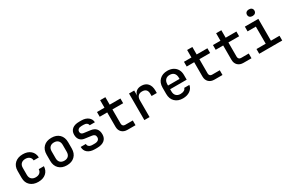

<svg xmlns="http://www.w3.org/2000/svg" viewBox="136 -2106 5127 3441"><g transform="rotate(-30 2700.0 -386.0)"><path d="M308 10Q205 10 143 -47Q81 -104 81 -203V-347Q81 -446 143 -503Q205 -560 308 -560Q408 -560 468 -508Q528 -456 532 -366H425Q422 -413 390.5 -439Q359 -465 308 -465Q253 -465 221 -434.5Q189 -404 189 -348V-203Q189 -146 221 -115.5Q253 -85 308 -85Q360 -85 391 -111Q422 -137 425 -185H532Q528 -95 468 -42.5Q408 10 308 10Z M900 9Q798 9 737.5 -50Q677 -109 677 -211V-339Q677 -442 737 -500.5Q797 -559 900 -559Q1003 -559 1063 -500.5Q1123 -442 1123 -339V-211Q1123 -109 1062.5 -50Q1002 9 900 9ZM900 -86Q954 -86 984.5 -116.5Q1015 -147 1015 -204V-346Q1015 -403 984.5 -433.5Q954 -464 900 -464Q846 -464 815.5 -433.5Q785 -403 785 -346V-204Q785 -147 815.5 -116.5Q846 -86 900 -86Z M1478 9Q1383 9 1329 -34Q1275 -77 1275 -154H1382Q1382 -119 1407 -99.5Q1432 -80 1478 -80H1522Q1569 -80 1595 -99.5Q1621 -119 1621 -155Q1621 -218 1554 -227L1409 -247Q1348 -255 1315 -295.5Q1282 -336 1282 -401Q1282 -476 1332.5 -517.5Q1383 -559 1476 -559H1521Q1607 -559 1660.5 -518Q1714 -477 1717 -410H1609Q1607 -437 1583.5 -454.5Q1560 -472 1521 -472H1476Q1433 -472 1409.5 -453Q1386 -434 1386 -403Q1386 -351 1443 -343L1579 -325Q1726 -305 1726 -156Q1726 -77 1673 -34Q1620 9 1522 9Z M2155 0Q2082 0 2039 -42Q1996 -84 1996 -156V-452H1841V-550H1996V-705H2104V-550H2326V-452H2104V-157Q2104 -131 2119 -114.5Q2134 -98 2160 -98H2321V0Z M2504 0V-550H2611V-442Q2619 -497 2658 -528.5Q2697 -560 2761 -560Q2846 -560 2893 -507Q2940 -454 2940 -358V-309H2832V-355Q2832 -466 2723 -466Q2669 -466 2640.5 -434.5Q2612 -403 2612 -343V0Z M3300 10Q3199 10 3138 -49Q3077 -108 3077 -210V-340Q3077 -442 3138 -501Q3199 -560 3300 -560Q3368 -560 3418 -533.5Q3468 -507 3495.5 -459Q3523 -411 3523 -347V-248H3181V-203Q3181 -145 3213 -113Q3245 -81 3300 -81Q3345 -81 3375 -97.5Q3405 -114 3411 -143H3518Q3507 -73 3447.5 -31.5Q3388 10 3300 10ZM3181 -347V-324H3419V-348Q3419 -409 3388 -442Q3357 -475 3300 -475Q3243 -475 3212 -441.5Q3181 -408 3181 -347Z M3955 0Q3882 0 3839 -42Q3796 -84 3796 -156V-452H3641V-550H3796V-705H3904V-550H4126V-452H3904V-157Q3904 -131 3919 -114.5Q3934 -98 3960 -98H4121V0Z M4555 0Q4482 0 4439 -42Q4396 -84 4396 -156V-452H4241V-550H4396V-705H4504V-550H4726V-452H4504V-157Q4504 -131 4519 -114.5Q4534 -98 4560 -98H4721V0Z M4881 0V-98H5072V-452H4901V-550H5180V-98H5357V0ZM5117 -645Q5082 -645 5061 -663.5Q5040 -682 5040 -713Q5040 -745 5061 -763.5Q5082 -782 5117 -782Q5152 -782 5173 -763.5Q5194 -745 5194 -713Q5194 -682 5173 -663.5Q5152 -645 5117 -645Z"/></g></svg>

Font: JetBrains Mono NL SemiBold
Style: Regular
Weight: 600
Designer: Philipp Nurullin, Konstantin Bulenkov
Foundry: JetBrains
Version: Version 2.304; ttfautohint (v1.8.4.7-5d5b)